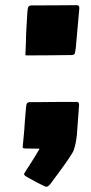

<svg xmlns="http://www.w3.org/2000/svg" viewBox="-20 -565 356 748"><path d="M155.3 161.1Q149.9 158.2 146.7 157Q143.6 155.8 137.9 152.8Q132.3 149.9 121.3 144.3Q110.4 138.7 89.4 127Q73.7 118.7 73.7 113.3Q73.7 111.8 75.2 109.4Q89.4 87.4 104.7 63.2Q120.1 39.1 134.3 14.2L92.8 13.7H84Q77.1 13.7 72.8 12.9Q68.4 12.2 68.4 8.8V7.8Q70.3 -13.2 71.5 -25.1Q72.8 -37.1 73.2 -43.7Q73.7 -50.3 74 -53.2Q74.2 -56.2 74.5 -58.6Q74.7 -61 75 -64.5Q75.2 -67.9 75.7 -76.2Q76.2 -84.5 77.4 -98.9Q78.6 -113.3 80.6 -137.2Q81.5 -153.3 83.7 -159.7Q85.9 -166 94.7 -167Q116.7 -167 140.6 -167.2Q164.6 -167.5 188.2 -167.7Q211.9 -168 235.1 -168Q258.3 -168 279.8 -168Q288.1 -168 288.1 -156.2L279.3 -37.1Q277.8 -25.9 276.6 -18.6Q275.4 -11.2 274.2 -5.1Q272.9 1 271.2 6.8Q269.5 12.7 267.1 20.5Q264.2 27.3 257.3 38.3Q250.5 49.3 241.7 62Q232.9 74.7 223.4 87.6Q213.9 100.6 205.6 112.1Q197.3 123.5 190.9 131.8Q184.6 140.1 182.6 143.1Q181.2 145 179 148.2Q176.8 151.4 173.8 154.5Q170.9 157.7 167.5 160.2Q164.1 162.6 160.6 162.6Q158.2 162.6 155.3 161.1ZM79.1 -354.5Q80.1 -377.4 80.6 -390.9Q81.1 -404.3 81.3 -411.6Q81.5 -418.9 81.5 -421.9Q81.5 -424.8 81.5 -427.5Q81.5 -430.2 81.8 -434.1Q82 -438 82.5 -447Q83 -456.1 84 -471.9Q85 -487.8 86.4 -514.2Q87.4 -530.3 89.6 -536.4Q91.8 -542.5 100.6 -543.9Q143.6 -543.9 190.4 -544.2Q237.3 -544.4 278.8 -544.9Q283.2 -544.9 286.1 -542.5Q289.1 -540 289.1 -533.2L275.4 -379.9Q273.4 -363.8 271.7 -357.7Q270 -351.6 260.7 -350.6Q219.2 -350.1 175.5 -349.6Q131.8 -349.1 84.5 -349.1Q81.5 -349.1 80.3 -349.6Q79.1 -350.1 79.1 -352.5Z"/></svg>

Font: Carter One
Style: Regular
Weight: 400
Designer: vernon adams
Foundry: vernon adams
Version: Version 1.000